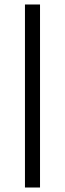

<svg xmlns="http://www.w3.org/2000/svg" viewBox="-20 -680 289 854"><path d="M91 154V-660H158V154Z"/></svg>

Font: Bricolage Grotesque 10pt Light
Style: Regular
Weight: 300
Designer: Mathieu Triay
Foundry: Atelier Triay
Version: Version 1.000; ttfautohint (v1.8.4.7-5d5b);gftools[0.9.32]